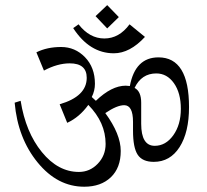

<svg xmlns="http://www.w3.org/2000/svg" viewBox="-20 -716 792 735"><path d="M586.7 -496.4Q703.6 -496.4 703.6 -306Q703.6 -209.6 667.5 -153Q631.3 -96.4 568.7 -96.4Q525.3 -96.4 507.2 -123.5Q489.2 -150.6 489.2 -215.7V-249.4Q489.2 -313.3 455.4 -313.3Q427.7 -313.3 383.1 -283.1Q442.2 -202.4 442.2 -138Q442.2 -73.5 404.2 -37.3Q366.3 -1.2 302.4 -1.2Q200 -1.2 124.1 -94Q48.2 -186.7 36.1 -322.9L59 -330.1Q78.3 -209.6 140.4 -133.7Q202.4 -57.8 281.9 -57.8Q324.1 -57.8 354.2 -89.2Q384.3 -120.5 384.3 -165.1Q384.3 -247 318.1 -314.5Q284.3 -267.5 237.3 -245.8L208.4 -316.9Q312 -347 312 -418.1Q312 -473.5 247 -473.5Q200 -473.5 148.2 -445.8L119.3 -515.7Q160.2 -536.1 213.9 -536.1Q267.5 -536.1 305.4 -497Q343.4 -457.8 343.4 -395.2Q343.4 -368.7 331.3 -344.6L347 -330.1Q407.2 -388 461.4 -388Q466.3 -388 477.1 -386.7Q497.6 -496.4 586.7 -496.4ZM495.2 -379.5Q520.5 -366.3 520.5 -322.9V-242.2Q520.5 -157.8 572.3 -157.8Q614.5 -157.8 643.4 -198.2Q672.3 -238.6 672.3 -299.4Q672.3 -360.2 645.8 -397.6Q619.3 -434.9 578.3 -434.9Q521.7 -434.9 495.2 -379.5ZM260.2 -608.4 280.7 -622.9Q322.9 -568.7 379.5 -568.7Q436.1 -568.7 475.9 -622.9L534.9 -574.7Q477.1 -512 415.7 -512Q322.9 -512 260.2 -608.4ZM390.4 -696.4 434.9 -650.6 390.4 -607.2 345.8 -654.2Z"/></svg>

Font: Ramabhadra
Style: Regular
Weight: 400
Designer: Purushoth Kumar Guthula
Foundry: Andhrapradesh Society for Knowledge Networks
Version: Version 1.0.5; ttfautohint (vUNKNOWN) -l 7 -r 28 -G 50 -x 13